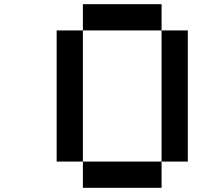

<svg xmlns="http://www.w3.org/2000/svg" viewBox="-20 -895 1040 915"><path d="M375 -875H750V-750H375ZM750 -750H875V-125H750ZM750 -125V0H375V-125ZM375 -125H250V-750H375Z"/></svg>

Font: Dogica
Style: Regular
Weight: 400
Monospace: yes
Designer: Roberto Mocci
Version: Version 001.012